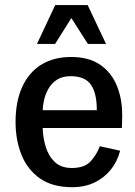

<svg xmlns="http://www.w3.org/2000/svg" viewBox="-20 -740 544 771"><path d="M270 11.7Q190.9 11.7 140.6 -23.4Q90.3 -58.6 66.4 -118.2Q42.5 -177.7 42.5 -250Q42.5 -331.5 68.8 -390.1Q95.2 -448.7 145.3 -480Q195.3 -511.2 266.1 -511.2Q335.9 -511.2 381.1 -480.7Q426.3 -450.2 448.5 -397.5Q470.7 -344.7 470.7 -277.8Q470.7 -275.9 470.5 -264.6Q470.2 -253.4 470 -241.9Q469.7 -230.5 469.2 -226.1H151.4Q152.3 -188.5 163.3 -151.4Q174.3 -114.3 199.7 -89.8Q225.1 -65.4 268.6 -65.4Q319.3 -65.4 343.8 -92Q368.2 -118.7 380.9 -152.8L462.4 -134.8Q451.2 -91.3 424.6 -58.3Q397.9 -25.4 358.9 -6.8Q319.8 11.7 270 11.7ZM151.4 -297.4H368.7Q369.1 -365.2 345.2 -399.7Q321.3 -434.1 263.7 -434.1Q231 -434.1 209.2 -420.2Q187.5 -406.2 175 -384.5Q162.6 -362.8 157.2 -339.6Q151.9 -316.4 151.4 -297.4ZM128.4 -563.5 201.7 -719.7H332L405.8 -563.5H333L266.6 -667.5L201.2 -563.5Z"/></svg>

Font: Pontano Sans
Style: Bold
Weight: 700
Designer: Vernon Adams
Foundry: Vernon Adams
Version: Version 2.001